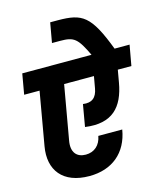

<svg xmlns="http://www.w3.org/2000/svg" viewBox="-139 -1103 1012 1187"><g transform="rotate(-15 367.0 -509.5)"><path d="M640 -735.5C550.6 -972.3 500 -999.2 345.7 -1000.2H295.8L273.4 -873.5H325.3C414.5 -873.5 435.6 -856.9 492.9 -735.5ZM285.3 -19C430.9 -19 530.7 -100.9 554.7 -244.9H401.5C391.2 -186.9 352 -152.9 297.5 -152.9C240.3 -152.9 206.3 -190.2 219.5 -263.2L293.4 -683.6H136.1L63.7 -268.8C37.8 -121.5 115.6 -19 285.3 -19ZM336.3 -319.2C507.2 -295.9 583.5 -379 610 -530.1L637 -683.6H484.3L457.8 -534.2C448.1 -477.2 417.5 -451.7 360.7 -459.7ZM710.8 -609.2 734.2 -740H47.4L24.5 -609.2Z"/></g></svg>

Font: Poppins Devanagari Thin
Style: Italic
Weight: 100
Italic angle: -10°
Designer: Ninad Kale (Devanagari), Jonny Pinhorn (Latin)
Foundry: Indian Type Foundry
Version: 4.005